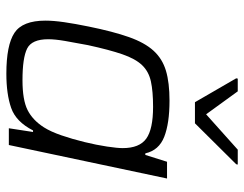

<svg xmlns="http://www.w3.org/2000/svg" viewBox="-104 -674 786 619"><g transform="rotate(90 289.5 -365.0)"><path d="M218 8Q126 8 86.5 -18Q47 -44 47 -118Q47 -144 52 -178.5Q57 -213 66 -257Q82 -336 100 -387Q118 -438 144 -466.5Q170 -495 208.5 -506.5Q247 -518 305 -518Q378 -518 421.5 -501Q465 -484 475 -440H480L502 -510H556L448 0H394L406 -78H401Q373 -23 328.5 -7.5Q284 8 218 8ZM239 -44Q303 -44 335.5 -60.5Q368 -77 391 -113Q405 -135 417 -170Q429 -205 438.5 -244Q448 -283 453 -316.5Q458 -350 458 -367Q458 -421 427.5 -443Q397 -465 325 -465Q275 -465 243 -458Q211 -451 190.5 -429.5Q170 -408 155.5 -366Q141 -324 126 -255Q118 -213 112.5 -181Q107 -149 107 -127Q107 -74 137 -59Q167 -44 239 -44ZM310 -600 233 -733 234 -738H275L349 -636L463 -738H511L510 -733L378 -600Z"/></g></svg>

Font: Saira Light
Style: Italic
Weight: 300
Italic angle: -12°
Designer: Hector Gatti with collaboration of the Omnibus-Type team
Foundry: Omnibus-Type
Version: Version 1.100; ttfautohint (v1.8.3)